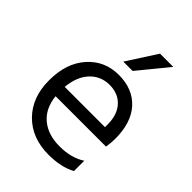

<svg xmlns="http://www.w3.org/2000/svg" viewBox="-234 -906 1050 1050"><g transform="rotate(45 291.5 -381.0)"><path d="M531.2 -289.1Q531.2 -258.8 525.4 -223.6H135.7Q144.5 -137.7 199.7 -91.3Q254.9 -44.9 345.2 -44.9Q435.5 -44.9 496.1 -85V-4.9Q430.7 30.3 335 30.3Q206.1 30.3 127.4 -48.8Q48.8 -127.9 48.8 -260.3Q48.8 -392.6 119.1 -471.7Q189.5 -550.8 297.9 -550.8Q406.2 -550.8 468.8 -482.9Q531.2 -415 531.2 -289.1ZM134.8 -294.9H446.3V-319.3Q445.3 -392.6 406.2 -434.6Q367.2 -476.6 300.8 -476.6Q234.4 -476.6 189 -429.7Q143.6 -382.8 134.8 -294.9ZM263.7 -619.1 375 -792H477.5L335.9 -619.1Z"/></g></svg>

Font: GenEi M Gothic v2 Regular
Style: Regular
Weight: 400
Version: Version 2.0